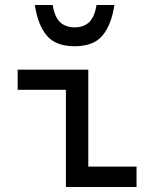

<svg xmlns="http://www.w3.org/2000/svg" viewBox="-20 -752 620 772"><path d="M245 0V-391H51V-472H335V-82H529V0ZM280 -566Q204 -566 168 -609Q132 -652 120 -732H192Q199 -685 221 -663.5Q243 -642 280 -642Q317 -642 339 -663.5Q361 -685 368 -732H440Q428 -652 392 -609Q356 -566 280 -566Z"/></svg>

Font: Sometype Mono Medium
Style: Regular
Weight: 500
Monospace: yes
Designer: Ryoichi Tsunekawa
Foundry: Dharma Type
Version: Version 1.000; ttfautohint (v1.8.3)